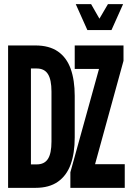

<svg xmlns="http://www.w3.org/2000/svg" viewBox="-20 -905 640 925"><path d="M19 0V-686H151Q217 -686 259 -657Q301 -628 320.5 -573.5Q340 -519 340 -443V-243Q340 -167 320.5 -113Q301 -59 259 -29.5Q217 0 151 0ZM129 -113H157Q194 -113 211 -139.5Q228 -166 228 -223V-464Q228 -521 211 -548Q194 -575 157 -575H129ZM319 0V-75L457 -573H340V-686H575V-612L438 -114H581V0ZM401 -760 345 -885H419L459 -815L500 -885H573L517 -760Z"/></svg>

Font: Chivo Mono Medium SemiBold
Style: Regular
Weight: 600
Monospace: yes
Version: Version 1.008